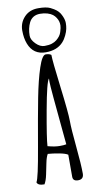

<svg xmlns="http://www.w3.org/2000/svg" viewBox="-109 -1070 564 1115"><g transform="rotate(-10 172.5 -513.0)"><path d="M16.6 -0.5ZM201.7 -1024.9Q249 -1024.9 272 -1013.7Q294.9 -1002.4 306.4 -992.9Q317.9 -983.4 324.7 -973.1Q331.5 -962.4 336.4 -950.7Q345.2 -929.7 345.2 -912.4Q345.2 -895 341.8 -878.4Q338.4 -861.8 328.6 -841.3Q319.3 -820.8 304.2 -804.2Q268.1 -765.1 201.7 -765.1Q128.4 -765.1 101.6 -834Q88.4 -867.7 88.4 -913.3Q88.4 -959 119.4 -991.9Q150.4 -1024.9 201.7 -1024.9ZM167 -981Q150.9 -970.7 142.1 -953.1Q125.5 -919.4 125.5 -876Q125.5 -852.5 150.1 -827.6Q174.8 -802.7 200.9 -802.7Q227.1 -802.7 244.4 -808.3Q261.7 -814 272.9 -823.2Q284.2 -832.5 292.5 -843.3Q300.3 -854 304.2 -866.7Q312 -891.6 312 -904.5Q312 -917.5 309.1 -928Q306.2 -938.5 298.8 -950.2Q291.5 -961.9 280.3 -970.7Q269 -979.5 249.8 -985.4Q230.5 -991.2 207 -991.2Q183.6 -991.2 167 -981ZM257.3 -0.5Q226.6 -0.5 226.6 -26.4V-156.7Q212.4 -166.5 175.5 -173.3Q138.7 -180.2 109.9 -182.1Q99.6 -164.6 93 -131.3Q86.4 -98.1 79.3 -64.5Q72.3 -30.8 60.5 -11.2Q21.5 -11.2 16.6 -31.2Q30.3 -50.8 61 -231Q91.8 -411.1 111.6 -512.9Q131.3 -614.7 154.3 -684.1Q177.2 -753.4 198.2 -753.4Q219.2 -753.4 230.5 -744.6Q230.5 -709 250 -551.8Q269.5 -394.5 269.5 -348.4Q269.5 -302.2 280 -195.1Q290.5 -87.9 290.5 -34.2Q290.5 -0.5 257.3 -0.5ZM192.9 -612.3Q177.2 -596.2 147.7 -433.1Q118.2 -270 116.2 -226.6Q157.7 -215.3 185.8 -215.3Q213.9 -215.3 225.6 -218.3Q224.1 -238.3 215.3 -326.9Q206.5 -415.5 199.5 -495.8Q192.4 -576.2 192.4 -593Q192.4 -609.9 192.9 -612.3Z"/></g></svg>

Font: Amatic
Style: Bold
Weight: 700
Width: 3
Version: Version 2.000; ttfautohint (v0.92-dirty) -l 8 -r 50 -G 50 -x